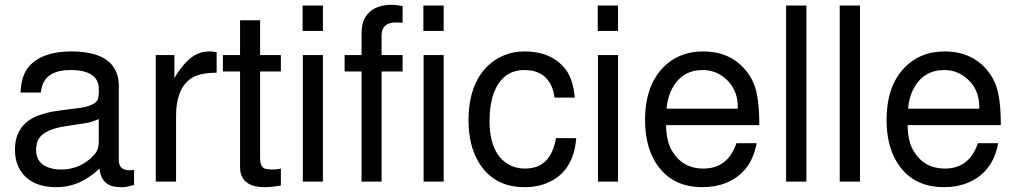

<svg xmlns="http://www.w3.org/2000/svg" viewBox="-20 -752 4207 795"><path d="M535 -49V14Q506 22 489 23H488H478Q407 23 394 -40L392 -54Q364 -28 337 -12Q281 23 214 23Q104 23 61 -52Q42 -86 42 -132Q42 -234 134 -272L145 -276L179 -286Q188 -288 198 -290Q228 -295 302 -304Q375 -313 386 -342V-343V-344L389 -362V-384Q389 -448 308 -460Q291 -462 272 -462Q169 -462 152 -387Q150 -378 149 -369H65Q68 -441 101 -478Q156 -539 275 -539Q451 -539 470 -423Q472 -411 472 -396V-88Q472 -47 517 -47H519Q525 -47 530 -48H531ZM389 -165V-259L379 -255Q363 -248 341 -243L255 -230Q149 -215 133 -161L129 -135V-134Q129 -69 196 -54Q212 -50 232 -50Q304 -50 356 -97Q369 -109 377 -120Q389 -138 389 -165Z M625 -524H702V-429Q727 -470 751 -495Q793 -539 845 -539H856L877 -536V-451Q805 -450 774 -429Q772 -428 770 -427L768 -425Q709 -382 709 -272V0H625Z M1143 -524V-456H1057V-97Q1057 -59 1079 -53L1103 -50Q1128 -50 1143 -54V16Q1104 23 1075 23Q986 23 975 -44L974 -60V-456H903V-524H974V-668H1057V-524Z M1317 -524V0H1234V-524ZM1317 -729V-624H1233V-729Z M1647 -524V-456H1560V0H1477V-456H1407V-524H1477V-613Q1477 -701 1551 -725Q1573 -732 1600 -732L1620 -731L1647 -727V-658L1622 -659H1618Q1561 -659 1560 -606V-524Z M1817 -524V0H1734V-524ZM1817 -729V-624H1733V-729Z M2360 -348H2276Q2263 -445 2179 -460Q2171 -461 2152 -462Q2058 -462 2023 -362Q2007 -316 2007 -253Q2007 -116 2086 -71Q2115 -54 2154 -54Q2261 -54 2282 -180H2366Q2355 -43 2251 3Q2208 23 2152 23Q2023 23 1961 -82Q1920 -151 1920 -253Q1920 -413 2012 -490Q2071 -539 2153 -539Q2259 -539 2317 -471L2325 -461Q2354 -418 2360 -348Z M2539 -524V0H2456V-524ZM2539 -729V-624H2455V-729Z M3124 -234H2738Q2739 -162 2766 -122Q2809 -54 2892 -54Q2994 -54 3029 -159H3113Q3091 -38 2987 5Q2943 23 2889 23Q2753 23 2690 -87Q2651 -155 2651 -255Q2651 -413 2745 -490Q2805 -539 2891 -539Q3006 -539 3071 -457Q3091 -432 3103 -401Q3124 -347 3124 -234ZM2740 -302H3034L3035 -308Q3035 -388 2976 -433Q2938 -462 2890 -462Q2805 -462 2764 -387Q2744 -351 2740 -302Z M3319 -729V0H3235V-729Z M3541 -729V0H3457V-729Z M4124 -234H3738Q3739 -162 3766 -122Q3809 -54 3892 -54Q3994 -54 4029 -159H4113Q4091 -38 3987 5Q3943 23 3889 23Q3753 23 3690 -87Q3651 -155 3651 -255Q3651 -413 3745 -490Q3805 -539 3891 -539Q4006 -539 4071 -457Q4091 -432 4103 -401Q4124 -347 4124 -234ZM3740 -302H4034L4035 -308Q4035 -388 3976 -433Q3938 -462 3890 -462Q3805 -462 3764 -387Q3744 -351 3740 -302Z"/></svg>

Font: SolaimanLipi Normal
Style: Regular
Weight: 400
Designer: Solaiman Karim
Foundry: Ekushey
Version: Designed by Solaiman Karim | Developed Version 2.002 : Al Ma